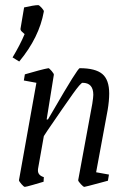

<svg xmlns="http://www.w3.org/2000/svg" viewBox="-20 -720 504 749"><path d="M29 -496Q59 -546 76 -587Q74 -589 66.5 -595.5Q59 -602 60 -608L74 -691Q91 -695 106 -697.5Q121 -700 129 -700Q133 -700 142.5 -689.5Q152 -679 151 -675Q133 -574 55 -480ZM355 -48 405 -39 401 -15 375 -8Q312 9 309 9Q305 9 295 -2Q285 -13 285 -17L340 -315Q344 -341 344 -350Q344 -397 302 -397Q295 -397 264 -353.5Q233 -310 166 -212L151 -189L129 -65Q128 -61 128 -55Q128 -36 151 -29L150 -11Q137 -7 109 1Q81 9 77 9Q73 9 63.5 -2Q54 -13 54 -17L122 -397L73 -406L77 -430Q104 -438 130.5 -445Q157 -452 169 -454Q172 -454 181.5 -443Q191 -432 190 -428L162 -254H167L187 -288Q283 -454 291 -454Q352 -454 379 -431.5Q406 -409 406 -355Q406 -327 400 -291Z"/></svg>

Font: Grenze Light
Style: Italic
Weight: 300
Italic angle: -10°
Designer: Renata Polastri
Foundry: Omnibus-Type
Version: Version 1.002; ttfautohint (v1.8)